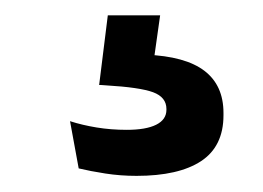

<svg xmlns="http://www.w3.org/2000/svg" viewBox="-20 -30 334 244"><path d="M183.5 -10.5 172.5 67.5 131.5 40Q140 39.5 148.5 39.2Q157 39 165.5 39.5Q215.5 41.5 239.8 60Q264 78.5 264 113.5V116.5Q264 156 235.5 174.8Q207 193.5 153.5 193.5Q133 193.5 113.8 190.5Q94.5 187.5 80 184L69 124Q84.5 129 102.8 132Q121 135 141 135Q165.5 135 178.5 128.5Q191.5 122 191.5 109.5V108.5Q191.5 93.5 174.5 87.2Q157.5 81 115 78.5Q110 78 108 78Q106 78 106 78L117 -10.5Z"/></svg>

Font: Anek Telugu Medium
Style: Regular
Weight: 500
Designer: Omkar Bhoir (Telugu), Yesha Goshar (Latin)
Foundry: Ek Type
Version: Version 1.003